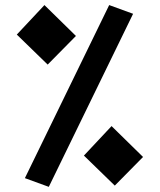

<svg xmlns="http://www.w3.org/2000/svg" viewBox="-20 -723 626 753"><path d="M171.4 9.8 502 -668.9 408.2 -703.1 77.6 -24.4ZM430.2 4.9 541 -107.4 417.5 -228.5 309.1 -112.8ZM167 -469.7 277.8 -582 154.3 -703.1 45.9 -587.4Z"/></svg>

Font: Cascadia Code PL SemiBold
Style: Regular
Weight: 600
Monospace: yes
Designer: Aaron Bell
Foundry: Saja Typeworks
Version: Version 2404.023